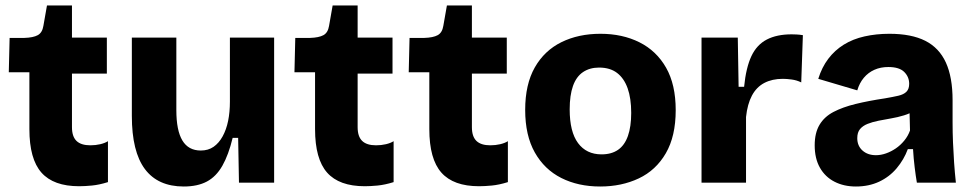

<svg xmlns="http://www.w3.org/2000/svg" viewBox="-20 -665 3545 699"><path d="M268 13Q175 13 131 -36.5Q87 -86 87 -195V-402H12L15 -527H69Q101 -528 117.5 -537Q134 -546 138 -571L151 -645H242V-528H369V-397H242V-202Q242 -168 258.5 -152Q275 -136 309 -136Q328 -136 345 -140Q362 -144 373 -151V-2Q341 8 314.5 10.5Q288 13 268 13Z M649 14Q555 14 507.5 -49.5Q460 -113 460 -243V-528H622V-264Q622 -190 644 -153.5Q666 -117 711 -117Q738 -117 757.5 -130.5Q777 -144 790.5 -168.5Q804 -193 810.5 -225Q817 -257 817 -295V-528H978V-214V0H850L847 -163H827Q812 -101 789.5 -61.5Q767 -22 733 -4Q699 14 649 14Z M1308 13Q1215 13 1171 -36.5Q1127 -86 1127 -195V-402H1052L1055 -527H1109Q1141 -528 1157.5 -537Q1174 -546 1178 -571L1191 -645H1282V-528H1409V-397H1282V-202Q1282 -168 1298.5 -152Q1315 -136 1349 -136Q1368 -136 1385 -140Q1402 -144 1413 -151V-2Q1381 8 1354.5 10.5Q1328 13 1308 13Z M1724 13Q1631 13 1587 -36.5Q1543 -86 1543 -195V-402H1468L1471 -527H1525Q1557 -528 1573.5 -537Q1590 -546 1594 -571L1607 -645H1698V-528H1825V-397H1698V-202Q1698 -168 1714.5 -152Q1731 -136 1765 -136Q1784 -136 1801 -140Q1818 -144 1829 -151V-2Q1797 8 1770.5 10.5Q1744 13 1724 13Z M2165 14Q2085 14 2023.5 -17Q1962 -48 1927 -110Q1892 -172 1892 -265Q1892 -358 1927 -419.5Q1962 -481 2024 -511.5Q2086 -542 2166 -542Q2246 -542 2308 -511Q2370 -480 2405 -418.5Q2440 -357 2440 -264Q2440 -169 2404 -107Q2368 -45 2305.5 -15.5Q2243 14 2165 14ZM2170 -103Q2206 -103 2230 -119.5Q2254 -136 2266 -170Q2278 -204 2278 -254Q2278 -307 2265 -343.5Q2252 -380 2226.5 -399.5Q2201 -419 2161 -419Q2127 -419 2102.5 -402.5Q2078 -386 2066 -352Q2054 -318 2054 -267Q2054 -185 2084.5 -144Q2115 -103 2170 -103Z M2534 0V-245V-528H2666L2669 -349H2689Q2696 -419 2715.5 -460.5Q2735 -502 2771.5 -521Q2808 -540 2862 -540Q2870 -540 2880 -539.5Q2890 -539 2903 -537L2897 -365Q2881 -373 2862.5 -375.5Q2844 -378 2830 -378Q2791 -378 2762.5 -363Q2734 -348 2717.5 -317Q2701 -286 2696 -239V0Z M3096 14Q3052 14 3018 -3.5Q2984 -21 2965 -54.5Q2946 -88 2946 -136Q2946 -181 2963.5 -210.5Q2981 -240 3014.5 -257.5Q3048 -275 3095 -286.5Q3142 -298 3202 -307Q3231 -312 3250.5 -316.5Q3270 -321 3280 -331Q3290 -341 3290 -360Q3290 -385 3272 -403Q3254 -421 3214 -421Q3186 -421 3163.5 -411Q3141 -401 3125 -382Q3109 -363 3101 -336L2959 -378Q2972 -420 2995.5 -451Q3019 -482 3052 -502.5Q3085 -523 3127.5 -532.5Q3170 -542 3218 -542Q3298 -542 3348.5 -516.5Q3399 -491 3423.5 -437.5Q3448 -384 3448 -300V-219Q3448 -183 3449.5 -146.5Q3451 -110 3453.5 -73.5Q3456 -37 3460 0H3318Q3314 -23 3310 -55.5Q3306 -88 3304 -122H3285Q3271 -84 3244.5 -52.5Q3218 -21 3180.5 -3.5Q3143 14 3096 14ZM3169 -100Q3187 -100 3205.5 -106.5Q3224 -113 3241 -124.5Q3258 -136 3272 -153Q3286 -170 3293 -190L3291 -269L3313 -264Q3294 -252 3271 -245Q3248 -238 3224.5 -234Q3201 -230 3178.5 -225.5Q3156 -221 3138.5 -214Q3121 -207 3111 -195Q3101 -183 3101 -162Q3101 -134 3120 -117Q3139 -100 3169 -100Z"/></svg>

Font: Bricolage Grotesque ExtraBold
Style: Regular
Weight: 800
Designer: Mathieu Triay
Foundry: Atelier Triay
Version: Version 1.001;gftools[0.9.33.dev8+g029e19f]